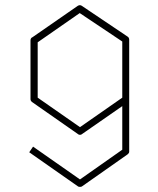

<svg xmlns="http://www.w3.org/2000/svg" viewBox="-20 -573 618 749"><path d="M484 -418V19Q484 24 478 29L300 154Q298 156 292 156Q286 156 284 154L94 21L109 -1L292 127L457 11V-159L300 -50Q297 -47 292 -47Q287 -47 284 -50L105 -175Q99 -180 99 -186V-415Q99 -425 107 -428L283 -550Q291 -555 298 -551L478 -430Q484 -426 484 -418ZM292 -77 457 -192V-411L291 -522L127 -408V-192Z"/></svg>

Font: Envoyer
Style: Regular
Weight: 400
Version: Version 0.1